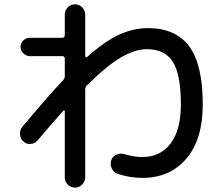

<svg xmlns="http://www.w3.org/2000/svg" viewBox="-20 -810 1040 890"><path d="M84 -222.7Q191.4 -351.6 272.5 -438.5Q280.3 -446.3 280.3 -457V-539.1Q280.3 -549.8 268.6 -549.8H118.2Q101.6 -549.8 88.4 -562.5Q75.2 -575.2 75.2 -592.3Q75.2 -609.4 87.9 -622.1Q100.6 -634.8 118.2 -634.8H268.6Q279.3 -634.8 280.3 -646.5V-742.2Q280.3 -761.7 293.9 -775.9Q307.6 -790 328.1 -790Q346.7 -790 360.8 -775.9Q375 -761.7 375 -742.2V-549.8Q375 -546.9 378.4 -545.4Q381.8 -543.9 383.8 -545.9Q468.8 -621.1 534.7 -650.4Q600.6 -679.7 665 -679.7Q794.9 -679.7 857.4 -594.7Q919.9 -509.8 919.9 -325.2Q919.9 -164.1 843.8 -74.7Q767.6 14.6 639.6 14.6Q581.1 14.6 523.4 -4.9Q505.9 -11.7 497.6 -30.3Q489.3 -48.8 496.1 -68.4Q502.9 -85.9 520.5 -93.3Q538.1 -100.6 555.7 -95.7Q602.5 -82 639.6 -82Q722.7 -82 770.5 -144.5Q818.4 -207 818.4 -325.2Q818.4 -464.8 781.2 -523.4Q744.1 -582 660.2 -582Q607.4 -582 542.5 -544.9Q477.5 -507.8 382.8 -414.1Q375 -406.2 375 -394.5V11.7Q375 31.2 360.8 45.4Q346.7 59.6 328.1 59.6Q308.6 59.6 294.4 45.9Q280.3 32.2 280.3 11.7V-293.9Q280.3 -296.9 277.8 -297.9Q275.4 -298.8 273.4 -296.9Q213.9 -229.5 154.3 -159.2Q141.6 -144.5 122.1 -142.6Q102.5 -140.6 88.9 -154.3Q74.2 -167 72.8 -187Q71.3 -207 84 -222.7Z"/></svg>

Font: Rounded-X Mgen+ 1m medium
Style: Regular
Weight: 500
Designer: [Source Han Sans]
Ryoko NISHIZUKA  (kana & ideographs); Paul D. Hunt (Latin, Greek & Cyrillic); Wenlong ZHANG  (bopomofo
Version: Version 1.059.20150602